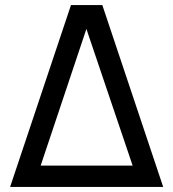

<svg xmlns="http://www.w3.org/2000/svg" viewBox="-20 -740 686 760"><path d="M261 -720H385L626 0H20ZM141 -84.5H505L322 -625.5Z"/></svg>

Font: Cns Manrope Med
Style: Regular
Weight: 500
Designer: Mikhail Sharanda
Foundry: Mikhail Sharanda
Version: Version 4.504